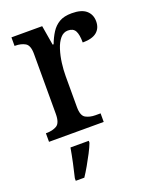

<svg xmlns="http://www.w3.org/2000/svg" viewBox="-143 -626 739 927"><g transform="rotate(-20 226.5 -162.5)"><path d="M26 0V-44H29Q61 -44 82 -56.5Q103 -69 103 -116V-424Q103 -468 82 -480Q61 -492 31 -492H28V-536H186L203 -435H208Q220 -467 236 -492Q252 -517 276.5 -531.5Q301 -546 341 -546Q391 -546 415 -525Q439 -504 439 -469Q439 -434 415.5 -414.5Q392 -395 343 -395Q343 -436 332.5 -455Q322 -474 295 -474Q272 -474 255.5 -454.5Q239 -435 229 -403.5Q219 -372 214.5 -337Q210 -302 210 -271V-111Q210 -67 231 -55.5Q252 -44 281 -44H307V0ZM83 208Q91 176 99.5 136Q108 96 114 61H208V71Q200 92 186 119Q172 146 156.5 173Q141 200 127 221H83Z"/></g></svg>

Font: Noto Serif Georgian SemiCondensed Medium
Style: Regular
Weight: 500
Width: 4
Designer: Monotype Design Team, Akaki Razmadze
Foundry: Google LLC
Version: Version 2.003; ttfautohint (v1.8.4.7-5d5b)